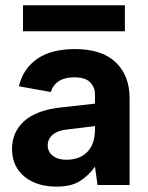

<svg xmlns="http://www.w3.org/2000/svg" viewBox="-20 -690 553 716"><path d="M190.3 6Q142.4 6 104.9 -10.7Q67.4 -27.5 46.1 -59Q24.9 -90.5 24.9 -135Q24.9 -197.5 70.4 -238.5Q115.8 -279.5 208.9 -289.5L334.2 -303.5V-337.9Q334.2 -363.8 316.5 -382.7Q298.8 -401.7 256 -401.7Q222.2 -401.7 200 -387.7Q177.9 -373.7 169.4 -346.8L50.4 -368.3Q66.4 -434.4 118.9 -470.7Q171.4 -507 259.5 -507Q360.1 -507 411.6 -457.5Q463.2 -407.9 463.2 -324.8V0H343.7L334.2 -68.4Q309.6 -34 276.9 -14Q244.3 6 190.3 6ZM227.7 -94.3Q277.4 -94.3 305.8 -123.7Q334.2 -153.1 334.2 -207.9V-219.8L228.5 -206.9Q193.7 -202.9 175.8 -187Q157.9 -171 157.9 -147.6Q157.9 -124.2 176.6 -109.3Q195.3 -94.3 227.7 -94.3ZM65.8 -573.5V-670.3H445.7V-573.5Z"/></svg>

Font: Envelope Sans Variable
Style: Regular
Weight: 500
Designer: Andreas Rasmussen / Norman Anderson
Foundry: mail.de GmbH
Version: Version 1.150